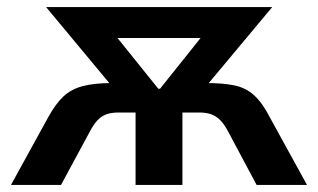

<svg xmlns="http://www.w3.org/2000/svg" viewBox="-20 -521 896 541"><path d="M11 0 116 -191Q137 -229 159 -249.5Q181 -270 213.5 -278.5Q246 -287 297 -287H344L312 -258L110 -501H747L544 -258L513 -287H560Q608 -287 640 -280.5Q672 -274 695.5 -253Q719 -232 740 -191L845 0H703L623 -150Q612 -171 600.5 -182.5Q589 -194 575 -199Q561 -204 541 -204H494V0H362V-204H315Q294 -204 280 -199Q266 -194 255 -182.5Q244 -171 233 -150L152 0ZM426 -271H431L578 -455L585 -414H270L278 -455Z"/></svg>

Font: Nunito Sans 7pt SemiCondensed
Style: Bold
Weight: 700
Width: 4
Designer: Vernon Adams
Foundry: Vernon Adams
Version: Version 3.101;gftools[0.9.27]